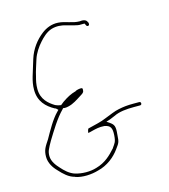

<svg xmlns="http://www.w3.org/2000/svg" viewBox="-109 -789 792 900"><g transform="rotate(-15 287.0 -339.5)"><path d="M39 -110C39 -80 56 -54 75 -35C95 -13 117 8 145 15H146V16C179 28 225 25 258 15C304 4 342 -26 366 -60C383 -84 387 -85 389 -125V-126C393 -163 388 -173 371 -185L355 -196L374 -202C382 -205 389 -208 398 -212C426 -226 461 -229 498 -229H527C532 -229 535 -232 535 -237C535 -242 532 -245 527 -245H498C470 -245 451 -243 427 -238C405 -234 382 -223 358 -214C329 -201 295 -195 265 -187C261 -180 260 -174 259 -167C263 -167 273 -170 281 -172C297 -176 317 -181 339 -179H340C370 -174 376 -159 374 -126C372 -92 365 -88 353 -70V-69L352 -68C326 -39 299 -12 253 1C221 11 182 10 151 1C124 -7 103 -28 88 -45C75 -59 55 -82 55 -110C55 -121 57 -132 61 -140C65 -150 72 -162 81 -178C107 -220 137 -271 172 -306V-307H173H172H173L175 -310C184 -308 193 -309 200 -311H201C227 -317 246 -331 267 -344C278 -351 286 -355 287 -364C289 -378 286 -377 282 -378C276 -379 264 -377 254 -373V-372C226 -364 210 -355 185 -338L170 -326C161 -328 155 -328 145 -333H144C114 -351 82 -377 82 -428C82 -450 86 -468 91 -486C97 -514 106 -537 114 -564C123 -592 141 -618 158 -637C173 -654 194 -675 220 -683C244 -690 268 -688 291 -681C309 -677 341 -665 357 -667H375C378 -661 381 -654 383 -653C394 -649 397 -659 393 -669H392C389 -679 378 -686 357 -683H356C320 -683 291 -701 256 -703C224 -705 197 -693 176 -677C142 -651 114 -614 100 -569C95 -554 91 -541 88 -530L76 -491C70 -470 66 -451 66 -428C66 -371 99 -340 137 -319C140 -320 150 -311 152 -308L145 -301C116 -272 90 -224 69 -187C50 -158 39 -144 39 -110ZM185 -336Z"/></g></svg>

Font: Stray Cat
Style: ExLt
Weight: 200
Version: Version 1.0